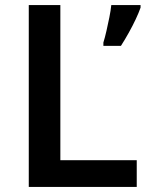

<svg xmlns="http://www.w3.org/2000/svg" viewBox="-20 -734 587 754"><path d="M93 0V-714H217V-105H517V0ZM532 -704Q525 -684 513 -658.5Q501 -633 486 -606Q471 -579 455 -554H386V-567Q392 -586 398 -612.5Q404 -639 409.5 -666Q415 -693 417 -714H532Z"/></svg>

Font: Noto Sans Sundanese SemiBold
Style: Regular
Weight: 600
Version: Version 2.003